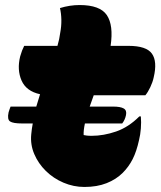

<svg xmlns="http://www.w3.org/2000/svg" viewBox="-20 -732 640 762"><path d="M22 -309H124Q131 -333 139 -358Q84 -370 65.5 -412.5Q47 -455 60 -508Q64 -522 67.5 -531Q71 -540 76 -550H208Q216 -577 219 -602Q224 -628 223.5 -653.5Q223 -679 218 -700Q257 -712 296 -712Q377 -712 404 -672Q431 -632 419 -550H490Q561 -550 583 -519Q605 -488 590 -425Q586 -406 576.5 -386Q567 -366 557 -354H352Q348 -343 344 -331.5Q340 -320 336 -309H429Q458 -309 471 -301.5Q484 -294 480 -275Q476 -256 465 -242H317Q311 -214 312 -196Q317 -195 324 -194Q331 -193 344 -193Q391 -193 440.5 -210Q490 -227 533 -270H539Q541 -247 539 -222Q537 -197 532 -177Q522 -131 506.5 -100.5Q491 -70 467 -46Q441 -20 403 -5Q365 10 315 10Q272 10 232 -7Q192 -24 162 -53.5Q132 -83 116 -120.5Q100 -158 104 -199Q106 -221 110 -242H68Q32 -242 20 -250Q8 -258 14 -286Q16 -293 18 -298.5Q20 -304 22 -309Z"/></svg>

Font: Recursive Mn Csl St XBk
Style: Italic
Weight: 1000
Italic angle: -15°
Monospace: yes
Version: Version 1.079;hotconv 1.0.112;makeotfexe 2.5.65598; ttfautoh